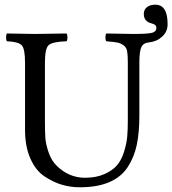

<svg xmlns="http://www.w3.org/2000/svg" viewBox="-20 -790 736 820"><path d="M616.2 -608.9Q592.3 -606.9 583.7 -588.9Q575.2 -570.8 575.2 -522.9V-294.9Q575.2 -224.1 564.2 -171.6Q553.2 -119.1 525.6 -76.7Q498 -34.2 447 -12.2Q396 9.8 320.8 9.8Q281.7 9.8 245.4 -0.7Q209 -11.2 170.9 -36.1Q132.8 -61 109.9 -112.5Q86.9 -164.1 86.9 -235.8V-522.9Q86.9 -582 72.5 -596.9Q58.1 -611.8 9.8 -613.8Q5.9 -617.7 5.9 -629.9Q5.9 -642.1 9.8 -647Q109.9 -645 128.9 -645Q166 -645 264.2 -647Q268.1 -642.1 268.1 -630.1Q268.1 -618.2 264.2 -613.8Q204.1 -611.8 188 -597.4Q171.9 -583 171.9 -522.9V-269Q171.9 -227.1 173.8 -200Q175.8 -172.9 188 -137.9Q200.2 -103 223.1 -81.1Q274.9 -31.2 341.8 -30.8Q390.6 -30.8 425.8 -46.4Q460.9 -62 480 -84.5Q499 -106.9 510 -142.6Q521 -178.2 523.4 -207.5Q525.9 -236.8 525.9 -276.9V-522.9Q525.9 -555.2 522.9 -571.5Q520 -587.9 507.1 -596.9Q494.1 -606 481 -608.4Q467.8 -610.8 434.1 -613.8Q430.2 -617.7 430.2 -629.9Q430.2 -642.1 434.1 -647Q534.2 -645 548.8 -645Q610.8 -645 629.4 -649.9Q647.9 -654.8 647.9 -670.9Q647.9 -685.1 627.9 -689.9Q593.8 -697.8 594.2 -731Q594.2 -749 607.7 -759.5Q621.1 -770 643.1 -770Q696.3 -770 695.8 -686Q695.8 -654.8 672.6 -633.5Q649.4 -612.3 616.2 -608.9Z"/></svg>

Font: Linux Libertine O
Style: Regular
Weight: 400
Designer: Philipp H. Poll
Foundry: Philipp H. Poll
Version: Version 5.3.0